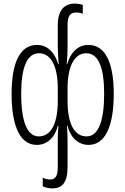

<svg xmlns="http://www.w3.org/2000/svg" viewBox="-20 -790 692 1060"><path d="M269 250C324 250 353 217 353 132V-11C353 -38 352 -62 350 -96H353C365 -41 405 10 469 10C559 10 608 -89 608 -272C608 -447 560 -542 468 -542C402 -542 366 -489 351 -436H348C352 -473 353 -500 353 -532V-649C353 -701 366 -721 401 -721C413 -721 424 -719 437 -714V-763C427 -767 410 -770 393 -770C336 -770 299 -735 299 -651V-532C299 -500 301 -473 304 -436H301C286 -489 250 -542 184 -542C92 -542 44 -447 44 -272C44 -89 93 10 183 10C247 10 287 -41 299 -96H302C300 -62 299 -38 299 -11V131C299 180 287 201 257 201C243 201 227 197 216 191V239C230 245 248 250 269 250ZM194 -37C130 -37 97 -119 97 -272C97 -416 128 -496 196 -496C262 -496 299 -422 299 -303V-234C299 -98 257 -37 194 -37ZM458 -37C395 -37 353 -98 353 -234V-303C353 -422 390 -496 456 -496C524 -496 555 -416 555 -272C555 -119 522 -37 458 -37Z"/></svg>

Font: Noto Sans Georgian ExtraCondensed Light
Style: Regular
Weight: 300
Width: 2
Designer: Monotype Design Team, Akaki Razmadze
Foundry: Google LLC
Version: Version 2.005